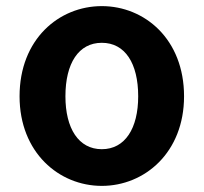

<svg xmlns="http://www.w3.org/2000/svg" viewBox="-20 -594 666 628"><path d="M313 14C453 14 582 -95 582 -279C582 -466 453 -574 313 -574C173 -574 44 -466 44 -279C44 -95 173 14 313 14ZM313 -106C237 -106 194 -174 194 -279C194 -387 237 -454 313 -454C389 -454 432 -387 432 -279C432 -174 389 -106 313 -106Z"/></svg>

Font: Spoqa Han Sans Neo Bold
Style: Bold
Weight: 700
Designer: [Spoqa Han Sans Neo] Dong-huui Kim  Younghwa Kang  Yujin Lee  [Noto Sans] Ryoko NISHIZUKA  (kana & ideographs); Paul D. 
Foundry: Spoqa (http://www.spoqa-han-sans.com)
Version: Version 1.000